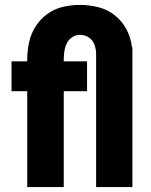

<svg xmlns="http://www.w3.org/2000/svg" viewBox="-20 -763 616 783"><path d="M91 0H240V-391H335V-513H240V-520Q240 -537 242.5 -554Q245 -571 252.5 -586.5Q260 -602 274.5 -611.5Q289 -621 306 -621Q326 -621 342.5 -610Q359 -599 365.5 -580Q372 -561 372 -542V0H520V-570H518Q514 -608 496.5 -642Q479 -676 449 -700Q419 -724 381.5 -733.5Q344 -743 306 -743Q271 -743 236.5 -735Q202 -727 173 -706Q144 -685 125 -655Q106 -625 98.5 -590Q91 -555 91 -520V-513H27V-391H91Z"/></svg>

Font: Iosevka Sparkle Heavy
Style: Regular
Weight: 900
Designer: Belleve Invis
Foundry: Belleve Invis
Version: Version 4.5.0; ttfautohint (v1.8.3)